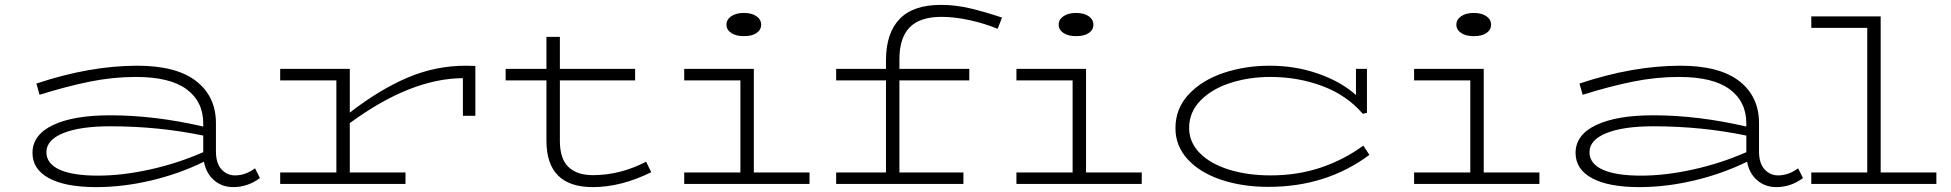

<svg xmlns="http://www.w3.org/2000/svg" viewBox="-20 -753 7988 786"><path d="M1044 -24Q994 13 935 13Q889 13 856.5 -15Q824 -43 815 -91Q713 -41 598 -14Q483 13 374 13Q248 13 180.5 -23.5Q113 -60 113 -127Q113 -201 197 -241Q281 -281 431 -281Q613 -281 812 -235V-248Q812 -337 744 -387.5Q676 -438 536 -438Q443 -438 348.5 -419Q254 -400 142 -365L129 -411Q348 -484 542 -484Q702 -484 783 -421Q864 -358 864 -249V-133Q864 -85 886.5 -60Q909 -35 942 -35Q985 -35 1024 -64ZM381 -34Q480 -34 593.5 -59Q707 -84 812 -130V-198Q629 -236 431 -236Q308 -236 239 -208Q170 -180 170 -130Q170 -83 224 -58.5Q278 -34 381 -34Z M1926 -483V-279H1875V-433Q1661 -432 1412 -249V-47H1640V0H1127V-47H1357V-424H1127V-471H1412V-292Q1533 -386 1648 -435Q1763 -484 1887 -484Z M2646 -48Q2522 13 2407 13Q2217 13 2217 -177V-424H2050V-471H2217V-602H2272V-471H2580V-424H2272V-177Q2272 -103 2307 -69.5Q2342 -36 2407 -36Q2519 -36 2625 -91Z M2954 -652Q2954 -673 2973.5 -686.5Q2993 -700 3025 -700Q3058 -700 3077 -686.5Q3096 -673 3096 -652Q3096 -631 3077.5 -618Q3059 -605 3025 -605Q2993 -605 2973.5 -618Q2954 -631 2954 -652ZM3294 -47V0H2781V-47H3011V-424H2781V-471H3066V-47Z M3662 -510V-471H3948V-424H3662V-47H3924V0H3403V-47H3607V-424H3403V-471H3607V-506Q3607 -617 3662.5 -675Q3718 -733 3832 -733Q3892 -733 3953 -718.5Q4014 -704 4082 -681L4064 -635Q4011 -657 3949.5 -670.5Q3888 -684 3834 -684Q3746 -684 3704 -641Q3662 -598 3662 -510ZM4314 -652Q4314 -673 4333.5 -686.5Q4353 -700 4385 -700Q4418 -700 4437 -686.5Q4456 -673 4456 -652Q4456 -631 4437.5 -618Q4419 -605 4385 -605Q4353 -605 4333.5 -618Q4314 -631 4314 -652ZM4654 -47V0H4141V-47H4371V-424H4141V-471H4426V-47Z M5586 -119Q5410 12 5173 12Q5065 12 4978 -17.5Q4891 -47 4841.5 -101.5Q4792 -156 4792 -228Q4792 -309 4846.5 -367Q4901 -425 4989 -454.5Q5077 -484 5178 -484Q5284 -484 5377.5 -451Q5471 -418 5531 -364V-471H5576V-291L5559 -287Q5494 -363 5394 -400.5Q5294 -438 5181 -438Q5093 -438 5017 -413.5Q4941 -389 4894.5 -341.5Q4848 -294 4848 -229Q4848 -171 4891 -127Q4934 -83 5010 -59Q5086 -35 5182 -35Q5293 -35 5388.5 -67.5Q5484 -100 5561 -157Z M5942 -652Q5942 -673 5961.5 -686.5Q5981 -700 6013 -700Q6046 -700 6065 -686.5Q6084 -673 6084 -652Q6084 -631 6065.5 -618Q6047 -605 6013 -605Q5981 -605 5961.5 -618Q5942 -631 5942 -652ZM6282 -47V0H5769V-47H5999V-424H5769V-471H6054V-47Z M7361 -24Q7311 13 7252 13Q7206 13 7173.5 -15Q7141 -43 7132 -91Q7030 -41 6915 -14Q6800 13 6691 13Q6565 13 6497.5 -23.5Q6430 -60 6430 -127Q6430 -201 6514 -241Q6598 -281 6748 -281Q6930 -281 7129 -235V-248Q7129 -337 7061 -387.5Q6993 -438 6853 -438Q6760 -438 6665.5 -419Q6571 -400 6459 -365L6446 -411Q6665 -484 6859 -484Q7019 -484 7100 -421Q7181 -358 7181 -249V-133Q7181 -85 7203.5 -60Q7226 -35 7259 -35Q7302 -35 7341 -64ZM6698 -34Q6797 -34 6910.5 -59Q7024 -84 7129 -130V-198Q6946 -236 6748 -236Q6625 -236 6556 -208Q6487 -180 6487 -130Q6487 -83 6541 -58.5Q6595 -34 6698 -34Z M7907 -47V0H7395V-47H7624V-639H7395V-686H7679V-47Z"/></svg>

Font: BioRhyme Expanded Light
Style: Regular
Weight: 300
Width: 7
Designer: Aoife Mooney
Foundry: Aoife Mooney Type
Version: Version 1.001